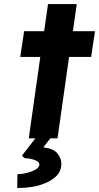

<svg xmlns="http://www.w3.org/2000/svg" viewBox="-20 -683 489 948"><path d="M80 -402 99 -529H198L217 -663H359L340 -529H449L430 -402H321L264 0H122L179 -402ZM65 245 66 177Q88 177 112 171Q136 165 154 155Q172 145 174 133Q174 131 174 129Q174 119 163 112.5Q152 106 134.5 102Q117 98 102 98L88 86L173 -24H248L194 44Q244 51 263.5 74.5Q283 98 283 126Q283 132 282 139Q278 168 256 188.5Q234 209 202 222Q170 235 137 240Q104 245 75 245Q70 245 65 245Z"/></svg>

Font: Lexend SemBd
Style: Italic
Weight: 600
Italic angle: -8.13011°
Designer: Bonnie Shaver-Troup, Thomas Jockin
Foundry: Lexend
Version: Version 1.007